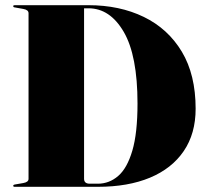

<svg xmlns="http://www.w3.org/2000/svg" viewBox="-20 -720 796 740"><path d="M31 -4Q31 -8 38 -9L69.5 -14.5Q90 -18 90 -30.5V-669Q90 -682 70 -685.5L36.5 -691.5Q31 -692 31 -696.5Q31 -700 36.5 -700H321Q441 -700 534.2 -654.8Q627.5 -609.5 680.8 -520.8Q734 -432 734 -301Q734 -205 688.2 -137.8Q642.5 -70.5 558 -35.2Q473.5 0 357 0H36.5Q31 0 31 -4ZM357 -12Q401 -12 435.5 -41.8Q470 -71.5 490 -139.2Q510 -207 510 -321Q510 -506 457 -597Q404 -688 321 -688H304V-31Q304 -12 326 -12Z"/></svg>

Font: Fraunces 144pt Black
Style: Regular
Weight: 900
Version: Version 1.000;[0bf87f6ff]